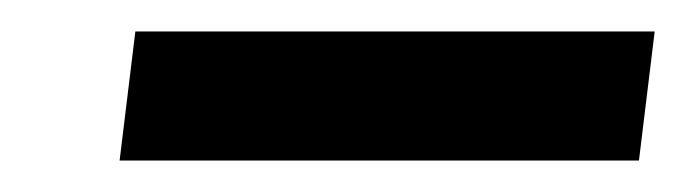

<svg xmlns="http://www.w3.org/2000/svg" viewBox="-20 -709 436 122"><path d="M66 -689H396L386 -607H56Z"/></svg>

Font: Faustina VF Beta
Style: Italic
Weight: 400
Italic angle: -8°
Designer: Alfonso Garcia
Foundry: Omnibus-Type
Version: Version 1.006